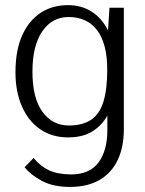

<svg xmlns="http://www.w3.org/2000/svg" viewBox="-20 -530 573 757"><path d="M255.4 207Q189.5 207 145 183.1Q100.6 159.2 77.1 129.4L112.3 92.8Q138.7 125 172.6 141.1Q206.5 157.2 259.8 157.7Q333.5 157.7 368.4 110.6Q403.3 63.5 403.3 -18.1V-74.2Q381.8 -35.6 344.2 -12Q306.6 11.7 248.5 11.7Q184.6 11.7 137.9 -20.8Q91.3 -53.2 66.2 -111.1Q41 -168.9 41 -244.6Q41 -331.5 67.4 -390.4Q93.8 -449.2 140.4 -479.5Q187 -509.8 247.1 -509.8Q301.8 -509.8 342 -483.6Q382.3 -457.5 405.8 -410.2L411.6 -499.5H468.3V-20.5Q468.3 49.3 444.3 100.3Q420.4 151.4 373 179.2Q325.7 207 255.4 207ZM251 -35.2Q305.2 -35.2 338.6 -57.4Q372.1 -79.6 387.5 -128.2Q402.8 -176.8 402.8 -255.9Q402.8 -308.6 392.3 -347.7Q381.8 -386.7 361.8 -412.4Q341.8 -438 313.7 -450.4Q285.6 -462.9 250.5 -462.9Q185.1 -462.9 146.5 -406.2Q107.9 -349.6 107.9 -247.1Q107.9 -143.1 147.5 -89.1Q187 -35.2 251 -35.2Z"/></svg>

Font: Pontano Sans Light
Style: Regular
Weight: 300
Designer: Vernon Adams
Foundry: Vernon Adams
Version: Version 2.001